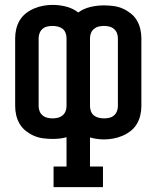

<svg xmlns="http://www.w3.org/2000/svg" viewBox="-20 -560 640 785"><path d="M199 205V121H252V1Q238 5 223.5 6.5Q209 8 195 8Q176 8 156.5 5.5Q137 3 119.5 -4.5Q102 -12 86.5 -24Q71 -36 61 -52.5Q51 -69 46.5 -88Q42 -107 42 -126V-404Q42 -423 46.5 -442Q51 -461 61 -477.5Q71 -494 86.5 -506Q102 -518 120 -525.5Q138 -533 157 -536.5Q176 -540 195 -540Q223 -540 250.5 -533Q278 -526 300 -509Q322 -525 349.5 -531.5Q377 -538 405 -538Q424 -538 443.5 -535.5Q463 -533 480.5 -525.5Q498 -518 513.5 -506Q529 -494 539 -477.5Q549 -461 553.5 -442Q558 -423 558 -404V-126Q558 -107 553.5 -88Q549 -69 539 -52.5Q529 -36 513.5 -24Q498 -12 480 -4.5Q462 3 443 6.5Q424 10 405 10Q391 10 376.5 8Q362 6 348 2V121H401V205ZM195 -76Q206 -76 216.5 -78.5Q227 -81 235.5 -88Q244 -95 248 -105Q252 -115 252 -126V-404Q252 -415 248 -425.5Q244 -436 235.5 -442.5Q227 -449 216 -451.5Q205 -454 194 -454Q184 -454 173 -451.5Q162 -449 154 -442Q146 -435 142 -425Q138 -415 138 -404V-126Q138 -115 142 -105Q146 -95 154.5 -88Q163 -81 173.5 -78.5Q184 -76 195 -76ZM406 -76Q416 -76 427 -78.5Q438 -81 446 -88Q454 -95 458 -105Q462 -115 462 -126V-404Q462 -415 458 -425Q454 -435 445.5 -442Q437 -449 426.5 -451.5Q416 -454 405 -454Q394 -454 383.5 -451.5Q373 -449 364.5 -442Q356 -435 352 -425Q348 -415 348 -404V-126Q348 -115 352 -104.5Q356 -94 364.5 -87.5Q373 -81 384 -78.5Q395 -76 406 -76Z"/></svg>

Font: Iosevka Slab Medium Extended
Style: Regular
Weight: 500
Width: 7
Monospace: yes
Designer: Belleve Invis
Foundry: Belleve Invis
Version: Version 11.1.1; ttfautohint (v1.8.3)